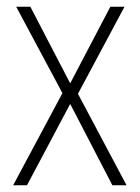

<svg xmlns="http://www.w3.org/2000/svg" viewBox="-20 -615 415 569"><path d="M165 -339 19 -66H60L188 -307L313 -66H355L211 -337L349 -595H307L188 -368L70 -595H28Z"/></svg>

Font: Noto Sans Malayalam UI Condensed ExtraLight
Style: Regular
Weight: 200
Width: 3
Designer: Jelle Bosma - Monotype Design Team
Foundry: Monotype Imaging Inc.
Version: Version 2.104